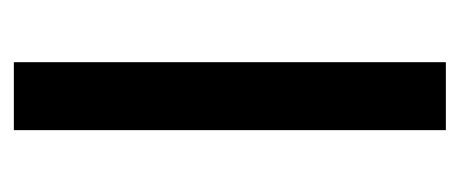

<svg xmlns="http://www.w3.org/2000/svg" viewBox="-218 -462 679 284"><g transform="rotate(90 122.0 -319.5)"><path d="M172 0H71.5V-639H172Z"/></g></svg>

Font: Anek Latin Medium
Style: Regular
Weight: 500
Designer: Yesha Goshar
Foundry: Ek Type
Version: Version 1.003